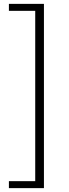

<svg xmlns="http://www.w3.org/2000/svg" viewBox="-20 -864 355 992"><path d="M26 108H207V-844H26V-808H162V72H26Z"/></svg>

Font: Spoqa Han Sans Neo Light
Style: Regular
Weight: 300
Designer: [Spoqa Han Sans Neo] Dong-huui Kim  Younghwa Kang  Yujin Lee  [Noto Sans] Ryoko NISHIZUKA  (kana & ideographs); Paul D. 
Foundry: Spoqa (http://www.spoqa-han-sans.com)
Version: Version 1.000